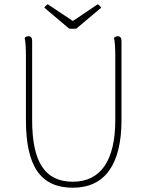

<svg xmlns="http://www.w3.org/2000/svg" viewBox="-20 -864 682 896"><path d="M337 -731 452 -828C449 -834 442 -841 436 -844L320 -766L203 -844C197 -841 190 -834 187 -828L302 -731C314 -729 325 -729 337 -731ZM547 -673C547 -687 541 -695 530 -695C521 -695 516 -691 512 -687C516 -671 518 -640 518 -600V-304C518 -115 450 -16 320 -16C190 -16 130 -107 130 -304V-673C130 -687 124 -695 113 -695C104 -695 99 -691 95 -687C99 -671 101 -640 101 -600V-304C101 -87 170 12 320 12C469 12 547 -96 547 -304Z"/></svg>

Font: Arima Koshi Thin
Style: Regular
Weight: 250
Designer: Joana Correia and Natanael Gama
Foundry: NDISCOVER
Version: Version 1.019;PS 001.019;hotconv 1.0.88;makeotf.lib2.5.64775